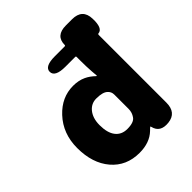

<svg xmlns="http://www.w3.org/2000/svg" viewBox="-219 -941 1097 1097"><g transform="rotate(-45 329.0 -392.5)"><path d="M276 14Q170 14 106.5 -60.5Q43 -135 43 -258Q43 -374 116 -452Q185 -526 278 -526Q322 -526 356 -510Q384 -497 411 -471Q415 -468 415 -473L412 -508Q409 -552 409 -596V-629Q409 -634 404 -634H324Q240 -634 240 -677Q240 -719 324 -719H404Q409 -719 409 -724Q409 -799 493 -799H542Q626 -799 628 -718Q631 -638 592 -635Q587 -635 587 -628V-81Q587 0 514 8Q442 16 428 -44Q427 -49 425 -49Q423 -49 406 -32Q358 14 276 14ZM323 -132Q377 -132 393 -157Q409 -180 409 -208V-324Q409 -347 392 -362Q372 -381 320 -381Q281 -381 255 -351Q226 -317 226 -260Q226 -197 251.5 -164.5Q277 -132 323 -132Z"/></g></svg>

Font: Resource Han Rounded JP Heavy
Style: Regular
Weight: 900
Designer: Cyano Hao (round all glyphs); Ryoko NISHIZUKA 西塚涼子 (kana, bopomofo & ideographs); Paul D. Hunt (Latin, Greek & Cyrillic)
Foundry: Cyano Hao
Version: 0.990